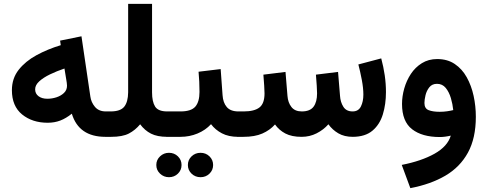

<svg xmlns="http://www.w3.org/2000/svg" viewBox="-20 -707 2520 992"><path d="M524.9 0Q387.2 0 351.1 -119.6Q321.3 -95.7 291.5 -84.2Q261.7 -72.8 226.1 -72.8Q147 -72.8 94.2 -115.7Q41.5 -158.7 41.5 -241.2Q41.5 -301.8 76.4 -346.2Q111.3 -390.6 168.7 -421.9Q226.1 -453.1 293.9 -473.6L290.5 -497.1L400.9 -519.5L446.8 -208.5Q450.7 -178.7 470.5 -155Q490.2 -131.3 526.9 -131.3H541V0ZM326.2 -264.2Q326.2 -271 325 -279.1Q323.7 -287.1 322.3 -296.4L313 -353Q272.9 -339.4 238.5 -322.8Q204.1 -306.2 182.9 -286.9Q161.6 -267.6 161.6 -245.6Q161.6 -223.1 179 -210Q196.3 -196.8 224.6 -196.8Q248.5 -196.8 271.7 -204.3Q294.9 -211.9 310.5 -226.8Q326.2 -241.7 326.2 -264.2Z M642.1 -230V-687H765.6V-229.5Q765.6 -182.1 781.2 -156.7Q796.9 -131.3 843.8 -131.3H858.4V0H844.7Q792.5 0 760 -16.6Q727.5 -33.2 704.1 -64.9Q678.7 -34.2 645.8 -17.1Q612.8 0 554.2 0H522.9V-131.3H551.3Q602.5 -131.3 622.1 -156Q641.6 -180.7 642.1 -230Z M838.9 -131.3H912.6Q967.8 -131.3 989.3 -156.2Q1010.7 -181.2 1010.7 -231.9Q1010.7 -259.3 1009.5 -285.2Q1008.3 -311 1005.9 -336.4L1120.1 -350.1L1129.9 -215.3Q1132.3 -176.8 1151.6 -154.1Q1170.9 -131.3 1211.9 -131.3H1221.7V0H1210.9Q1161.1 0 1126.7 -18.1Q1092.3 -36.1 1070.3 -65.4Q1041.5 -34.2 1000.2 -17.1Q959 0 912.6 0H838.9ZM950.7 145.5Q950.7 119.1 969.7 100.8Q988.8 82.5 1016.1 82.5Q1043.5 82.5 1062.3 100.8Q1081.1 119.1 1081.1 145.5Q1081.1 171.9 1062.3 190.2Q1043.5 208.5 1016.1 208.5Q988.8 208.5 969.7 190.2Q950.7 171.9 950.7 145.5ZM787.6 145.5Q787.6 119.1 806.9 100.8Q826.2 82.5 853 82.5Q880.4 82.5 899.2 100.8Q918 119.1 918 145.5Q918 171.9 899.2 190.2Q880.4 208.5 853 208.5Q826.2 208.5 806.9 190.2Q787.6 171.9 787.6 145.5Z M1538.1 0Q1487.3 0 1454.3 -17.3Q1421.4 -34.7 1400.9 -64Q1374.5 -34.2 1335.4 -17.1Q1296.4 0 1237.8 0H1203.6V-131.3H1238.8Q1293.9 -131.3 1320.3 -151.6Q1346.7 -171.9 1346.7 -224.6Q1346.7 -235.8 1345 -264.6Q1343.3 -293.5 1340.8 -321.3L1455.1 -335.4L1465.3 -211.4Q1467.8 -177.2 1485.6 -154.3Q1503.4 -131.3 1539.1 -131.3Q1582 -131.3 1600.1 -155.8Q1618.2 -180.2 1618.2 -224.6Q1618.2 -235.4 1616.5 -264.4Q1614.7 -293.5 1612.3 -321.3L1726.6 -335.4L1736.8 -211.4Q1738.8 -179.7 1753.9 -155.5Q1769 -131.3 1801.8 -131.3Q1832 -131.3 1844.7 -157Q1857.4 -182.6 1857.4 -218.3Q1857.4 -251.5 1849.4 -294.2Q1841.3 -336.9 1831.5 -374L1949.7 -405.3Q1961.4 -361.8 1967.8 -318.1Q1974.1 -274.4 1974.1 -231Q1974.1 -168.5 1958 -116Q1941.9 -63.5 1904.5 -32Q1867.2 -0.5 1803.2 0Q1758.8 0 1727.8 -18.3Q1696.8 -36.6 1676.8 -64.9Q1651.4 -36.1 1615.7 -18.1Q1580.1 0 1538.1 0Z M2438.5 -103.5Q2438.5 6.8 2397.7 81.5Q2356.9 156.2 2281 200.7Q2205.1 245.1 2100.1 265.1L2055.7 145Q2157.7 125 2225.1 87.2Q2292.5 49.3 2309.1 -6.3Q2278.3 1 2252.4 1Q2161.1 1 2109.1 -39.3Q2057.1 -79.6 2057.1 -169.9Q2057.1 -209 2068.6 -249.8Q2080.1 -290.5 2102.8 -325Q2125.5 -359.4 2159.7 -380.6Q2193.8 -401.9 2238.8 -401.9Q2292 -401.9 2329.8 -376.2Q2367.7 -350.6 2391.6 -307.6Q2415.5 -264.6 2427 -211.7Q2438.5 -158.7 2438.5 -103.5ZM2251.5 -129.4Q2272 -129.4 2290.3 -132.1Q2308.6 -134.8 2321.8 -138.2Q2318.8 -168.5 2309.6 -200Q2300.3 -231.4 2283 -252.7Q2265.6 -273.9 2237.8 -273.9Q2212.4 -273.9 2198.2 -256.1Q2184.1 -238.3 2178.5 -215.1Q2172.9 -191.9 2172.9 -174.8Q2172.9 -146.5 2194.6 -137.9Q2216.3 -129.4 2251.5 -129.4Z"/></svg>

Font: Vazirmatn RD
Style: Bold
Weight: 700
Designer: Saber Rastikerdar
Foundry: Saber Rastikerdar
Version: Version 32.102